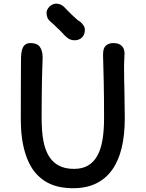

<svg xmlns="http://www.w3.org/2000/svg" viewBox="-20 -1001 786 1036"><path d="M91.8 0ZM92.3 -358.9Q91.8 -436.5 92.5 -514.9Q93.3 -593.3 93.3 -679.2Q93.3 -699.7 95.5 -716.3Q97.7 -732.9 103.5 -744.6Q109.4 -756.3 119.4 -762.5Q129.4 -768.6 145 -768.6Q180.7 -768.6 195.3 -747.8Q210 -727.1 210 -691.4Q210 -681.2 209.5 -669.4Q209 -657.7 208.5 -641.6Q208 -625.5 207.3 -602.5Q206.5 -579.6 206.1 -547.4Q205.6 -515.1 205.1 -471.2Q204.6 -427.2 204.6 -368.7Q204.6 -333.5 206.8 -299.1Q209 -264.6 215.6 -233.6Q222.2 -202.6 234.4 -176.3Q246.6 -149.9 265.9 -130.6Q285.2 -111.3 313.2 -100.6Q341.3 -89.8 379.9 -89.8Q424.3 -89.8 455.1 -107.9Q485.8 -126 505.1 -160.6Q524.4 -195.3 533 -246.3Q541.5 -297.4 541.5 -363.3Q541.5 -481.9 539.6 -564Q537.6 -646 536.6 -682.6Q536.1 -689.9 536.1 -697.8Q536.1 -705.6 536.1 -707Q536.1 -741.7 551.5 -755.1Q566.9 -768.6 592.8 -768.6Q609.4 -768.6 620.8 -763.7Q632.3 -758.8 639.2 -751Q646 -743.2 648.9 -733.4Q651.9 -723.6 651.9 -714.4Q651.9 -698.2 650.6 -681.4Q649.4 -664.6 649.4 -646.5Q649.4 -607.4 649.9 -574.2Q650.4 -541 651.4 -510.7Q651.4 -475.6 652.3 -439.7Q653.3 -403.8 653.3 -362.3Q653.3 -272.9 636.5 -202.9Q619.6 -132.8 585 -84.5Q550.3 -36.1 497.8 -10.7Q445.3 14.6 374.5 14.6Q338.9 14.6 304.2 8.1Q269.5 1.5 238.3 -14.6Q207 -30.8 180.4 -58.1Q153.8 -85.4 134.3 -127Q114.7 -168.5 103.5 -225.6Q92.3 -282.7 92.3 -358.9ZM382.3 -783.7Q371.1 -783.7 362.1 -786.9Q353 -790 345.5 -795.4Q337.9 -800.8 331.3 -807.4Q324.7 -814 318.8 -820.8Q314.9 -824.7 310.3 -829.8Q305.7 -835 301.8 -838.4Q291.5 -847.7 285.6 -853.5Q279.8 -859.4 275.4 -863.8Q271 -868.2 266.8 -871.8Q262.7 -875.5 256.3 -880.9Q240.2 -894 235.8 -906Q231.4 -918 231 -932.6Q231 -940.9 235.4 -949.5Q239.7 -958 246.8 -965.1Q253.9 -972.2 263.4 -976.8Q272.9 -981.4 283.2 -981.4Q293 -981.4 305.9 -976.8Q318.8 -972.2 334.5 -954.6Q340.3 -948.7 348.1 -940.7Q356 -932.6 364.7 -924.1Q373.5 -915.5 382.8 -907.2Q392.1 -898.9 400.4 -891.6Q404.3 -890.1 410.6 -885.3Q417 -880.4 423.1 -873.5Q429.2 -866.7 433.6 -858.6Q438 -850.6 438 -841.8Q438 -814 422.4 -798.8Q406.7 -783.7 382.3 -783.7Z"/></svg>

Font: Autour One
Style: Regular
Weight: 400
Version: Version 1.007; ttfautohint (v0.92) -l 24 -r 24 -G 200 -x 7 -